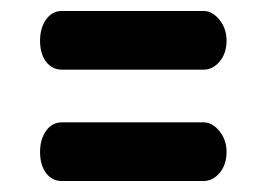

<svg xmlns="http://www.w3.org/2000/svg" viewBox="-20 -421 485 350"><path d="M53 -144Q53 -167 64 -182.5Q75 -198 93 -198H351Q367 -198 380 -182Q393 -166 393 -144Q393 -121 380.5 -106Q368 -91 351 -91H93Q75 -91 64 -105.5Q53 -120 53 -144ZM53 -347Q53 -370 64 -385.5Q75 -401 93 -401H351Q367 -401 380 -385Q393 -369 393 -347Q393 -324 380.5 -309Q368 -294 351 -294H93Q75 -294 64 -308.5Q53 -323 53 -347Z"/></svg>

Font: Terminal Dosis
Style: Bold
Weight: 700
Designer: EdgarTolentino, PabloImpallari, IginoMarini
Foundry: EdgarTolentino, PabloImpallari, IginoMarini
Version: Version 1.006